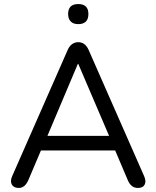

<svg xmlns="http://www.w3.org/2000/svg" viewBox="-20 -920 771 947"><path d="M366 -801Q341 -801 328.5 -814.5Q316 -828 316 -851Q316 -900 366 -900Q416 -900 416 -851Q416 -801 366 -801ZM73 7Q48 7 38.5 -9.5Q29 -26 40 -51L314 -674Q323 -694 336.5 -703Q350 -712 366 -712Q382 -712 395 -703Q408 -694 417 -674L691 -51Q702 -26 693.5 -9.5Q685 7 661 7Q642 7 630 -3Q618 -13 610 -32L548 -178H182L120 -32Q103 7 73 7ZM364 -605 214 -250H518L366 -605Z"/></svg>

Font: Chiron GoRound TC N
Style: Regular
Weight: 350
Designer: Ryoko NISHIZUKA 西塚涼子 (kana, bopomofo & ideographs); Paul D. Hunt (Latin, Greek & Cyrillic); Sandoll Communications 산돌커뮤니
Foundry: Adobe
Version: Version 1.000;hotconv 1.1.1;makeotfexe 2.6.0